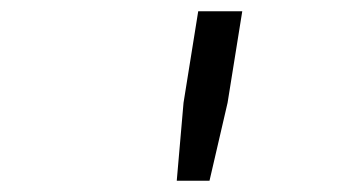

<svg xmlns="http://www.w3.org/2000/svg" viewBox="-20 -750 640 340"><path d="M293 -430 305 -568 331 -730H409L383 -568L351 -430Z"/></svg>

Font: NKDuy Mono ExtraLight
Style: Italic
Weight: 200
Italic angle: -9°
Monospace: yes
Designer: NKDuy
Foundry: NKDuy
Version: Version 2.251; ttfautohint (v1.8.4.7-5d5b)